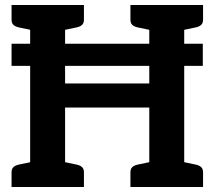

<svg xmlns="http://www.w3.org/2000/svg" viewBox="-20 -744 854 764"><path d="M26 -570H787V-482H26ZM100 0V-724H239V-412H574V-724H713V0H574V-316H239V0ZM26 0V-58Q26 -72 33.5 -79Q41 -86 55 -89L112 -101L125 0ZM215 0 228 -101 285 -89Q299 -86 306.5 -79Q314 -72 314 -58V0ZM125 -724 112 -623 55 -635Q41 -638 33.5 -645Q26 -652 26 -666V-724ZM314 -724V-666Q314 -652 306.5 -645Q299 -638 285 -635L228 -623L215 -724ZM499 0V-58Q499 -72 506.5 -79Q514 -86 528 -89L585 -101L598 0ZM689 0 702 -101 759 -89Q773 -86 780.5 -79Q788 -72 788 -58V0ZM598 -724 585 -623 528 -635Q514 -638 506.5 -645Q499 -652 499 -666V-724ZM788 -724V-666Q788 -652 780.5 -645Q773 -638 759 -635L702 -623L689 -724Z"/></svg>

Font: Aleo
Style: Bold
Weight: 700
Designer: Alessio Laiso
Foundry: Alessio Laiso
Version: Version 2.001;gftools[0.9.29]